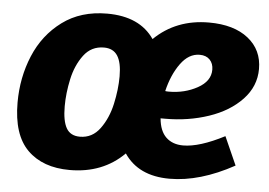

<svg xmlns="http://www.w3.org/2000/svg" viewBox="-45 -609 956 682"><g transform="rotate(5 433.5 -268.5)"><path d="M549 -197H532Q536 -152 559 -130Q582 -108 620 -108Q678 -108 767 -154L812 -53Q690 14 582 14Q471 14 420 -62Q344 14 226 14Q130 14 75.5 -40Q21 -94 21 -209Q21 -298 53.5 -376Q86 -454 151.5 -502.5Q217 -551 311 -551Q427 -551 479 -475Q557 -551 674 -551Q763 -551 814 -510.5Q865 -470 865 -402Q865 -340 820.5 -293Q776 -246 703.5 -221.5Q631 -197 549 -197ZM540 -295Q544 -294 553 -294Q609 -294 654.5 -319Q700 -344 700 -385Q700 -407 687 -420.5Q674 -434 651 -434Q612 -434 583 -394Q554 -354 540 -295ZM374 -333Q374 -382 358.5 -406Q343 -430 310 -430Q265 -430 238 -394Q211 -358 200 -307.5Q189 -257 189 -210Q189 -158 203.5 -132.5Q218 -107 252 -107Q296 -107 323.5 -144.5Q351 -182 362.5 -234Q374 -286 374 -333Z"/></g></svg>

Font: Bitter Pro ExtraBold
Style: Italic
Weight: 800
Italic angle: -9°
Designer: Sol Matas, and Bitter project Authors
Foundry: Sol Matas
Version: Version 1.010